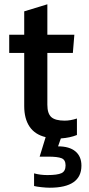

<svg xmlns="http://www.w3.org/2000/svg" viewBox="-20 -636 414 896"><path d="M360 137Q360 240 212 240Q196 240 173 237.5Q150 235 139 232V173Q168 181 201 181Q248 181 267 172Q286 163 286 136Q286 110 267.5 102.5Q249 95 205 95H165L193 4Q143 -8 118 -45Q93 -82 93 -141V-389H23V-474H93V-583L201 -616V-474H327L320 -389H201V-147Q201 -106 219.5 -89.5Q238 -73 282 -73Q309 -73 339 -83V-6Q307 7 264 10L251 47Q304 47 332 70.5Q360 94 360 137Z"/></svg>

Font: Kanit
Style: Regular
Weight: 400
Designer: Katatrad Team
Foundry: Cadson Demak
Version: Version 1.001